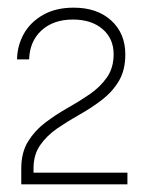

<svg xmlns="http://www.w3.org/2000/svg" viewBox="-20 -854 382 501"><path d="M35.5 -373V-401V-414.5Q35.5 -456 53 -484.5Q70.5 -513 97.8 -533.8Q125 -554.5 156 -572Q187 -589.5 214.2 -608.2Q241.5 -627 259 -652Q276.5 -677 276.5 -712.5Q276.5 -753.5 247.5 -778.2Q218.5 -803 170 -803Q119.5 -803 88.5 -774.8Q57.5 -746.5 56 -699H24.5Q25 -735 42.2 -765.8Q59.5 -796.5 92.5 -815.2Q125.5 -834 172.5 -834Q233.5 -834 270.2 -800.5Q307 -767 307 -712Q307 -670.5 289.8 -642Q272.5 -613.5 245.2 -592.8Q218 -572 187.2 -554.8Q156.5 -537.5 129.2 -518.8Q102 -500 84.8 -475.2Q67.5 -450.5 67.5 -414.5V-403.5H312.5V-373Z"/></svg>

Font: Public Sans Thin Thin
Style: Regular
Weight: 250
Version: Version 2.001